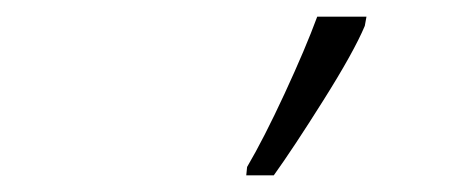

<svg xmlns="http://www.w3.org/2000/svg" viewBox="-20 -816 553 230"><path d="M275 -606H308Q331 -638 367.5 -696Q404 -754 417 -785L419 -796H360Q346 -758 321 -704Q296 -650 276 -616Z"/></svg>

Font: Noto Sans Display SemiCondensed Light
Style: Italic
Weight: 300
Width: 4
Italic angle: -12°
Designer: Monotype Design Team
Foundry: Monotype Imaging Inc.
Version: Version 1.900